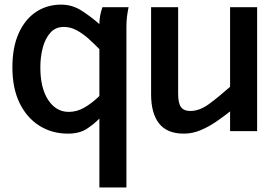

<svg xmlns="http://www.w3.org/2000/svg" viewBox="-20 -582 1219 852"><path d="M421 250V-56Q396 -30 363.8 -9.5Q331.5 11 281.5 11Q211 11 155.2 -23.8Q99.5 -58.5 67.2 -124.2Q35 -190 35 -283.5Q35 -372 62.8 -434Q90.5 -496 139.5 -528.8Q188.5 -561.5 252 -561.5Q301.5 -561.5 344.5 -533.2Q387.5 -505 421 -475Q421 -511.5 434.5 -550H550.5Q546 -528 543.5 -507.5Q541 -487 541 -466V250ZM285 -85.5Q321 -85.5 354.2 -104.5Q387.5 -123.5 421 -156V-364Q399.5 -386 374.5 -408.8Q349.5 -431.5 321.5 -447Q293.5 -462.5 263 -462.5Q226.5 -462.5 203.5 -436.8Q180.5 -411 169.8 -370.2Q159 -329.5 159 -283.5Q159 -191 194 -138.2Q229 -85.5 285 -85.5Z M796 11Q721.5 11 686 -34Q650.5 -79 650.5 -163.5V-550H770.5V-166Q770.5 -124.5 783 -107Q795.5 -89.5 825 -89.5Q866 -89.5 910 -122.2Q954 -155 1001 -197V-550H1121V0H1001V-87.5Q972 -64.5 938.8 -41.8Q905.5 -19 869.5 -4Q833.5 11 796 11Z"/></svg>

Font: Junction SemiBold
Style: Regular
Weight: 600
Designer: Caroline Hadilaksono
Foundry: Caroline Hadilaksono, Tyler Finck, The League of Moveable Type
Version: Version 2.000; ttfautohint (v1.8.3)